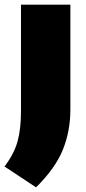

<svg xmlns="http://www.w3.org/2000/svg" viewBox="-42 -570 372 828"><path d="M113.5 238 -22.5 148Q18.5 94 33.5 40.5Q48.5 -13 48.5 -90V-550H261.5V-98Q261.5 -4.5 229 75.8Q196.5 156 113.5 238Z"/></svg>

Font: Encode Sans Black
Style: Regular
Weight: 900
Designer: Multiple Designers
Foundry: Impallari Type
Version: Version 3.002; ttfautohint (v1.8.3) -l 8 -r 50 -G 200 -x 14 